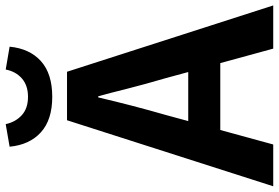

<svg xmlns="http://www.w3.org/2000/svg" viewBox="-180 -824 1000 689"><g transform="rotate(-90 320.5 -480.0)"><path d="M415 -960 497 -946Q490 -874 445 -833.5Q400 -793 317 -793Q235 -793 190 -833.5Q145 -874 138 -946L219 -960Q227 -924 251.5 -902Q276 -880 317 -880Q358 -880 383 -902Q408 -924 415 -960ZM230 -305H406L384 -386Q363 -457 344 -532Q332 -581 319 -628H315Q286 -504 252 -386ZM490 0 438 -190H198L146 0H-4L233 -740H407L645 0Z"/></g></svg>

Font: Source Han Sans CN Bold
Style: Bold
Weight: 700
Designer: Ryoko NISHIZUKA 西塚涼子 (kana & ideographs); Paul D. Hunt (Latin, Greek & Cyrillic); Wenlong ZHANG 张文龙 (bopomofo); Sandoll 
Foundry: Adobe Systems Incorporated
Version: Version 1.00;May 30, 2023;FontCreator 11.5.0.2422 32-bit